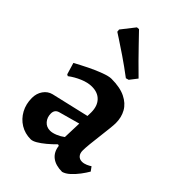

<svg xmlns="http://www.w3.org/2000/svg" viewBox="-223 -824 924 924"><g transform="rotate(45 239.5 -362.0)"><path d="M381.9 12Q337.9 12 312.2 -7.8Q286.5 -27.6 282.1 -65.4L274.5 -68.2Q254.5 -47.8 233.7 -30.5Q212.9 -13.3 194.8 -2.6Q176.7 8 164 8Q125.2 8 94.2 -10.9Q63.2 -29.9 45.3 -62.8Q27.5 -95.8 27.5 -136.7Q27.5 -167.6 43.5 -190.5Q59.6 -213.4 85.4 -219.9L278.1 -264.7L278.7 -289.3Q278.7 -332.1 256.1 -356Q233.6 -380 193.4 -380Q165.4 -380 133.3 -366.3Q101.1 -352.6 75.6 -333.1L67.5 -337.5L49.6 -397.2Q79.2 -413.5 115.3 -431.4Q151.4 -449.2 183.7 -461.1Q216.1 -473 232.9 -473Q291.4 -473 328 -455Q364.6 -437.1 381.8 -406.5Q399 -376 399 -336.8Q399 -324.3 396 -297.1Q393.1 -269.9 389.1 -237.7Q385.1 -205.6 382.1 -176.7Q379.2 -147.7 379.2 -130.7Q379.2 -111.9 388.8 -101Q398.5 -90.1 414.8 -90.1Q428.2 -90.1 441.8 -96.1Q455.4 -102.2 463 -107.5L478.4 -86.5Q468.1 -68.5 452.2 -47.3Q436.2 -26.1 418.1 -9.6Q400 6.9 381.9 12ZM200.9 -87.1Q216.3 -87.1 236.6 -95.4Q256.9 -103.7 272.9 -116.1L276.1 -210.9L169 -181.2Q145 -174.4 145 -148.2Q145 -122.5 160.4 -104.8Q175.8 -87.1 200.9 -87.1ZM280.4 -523.7Q234.3 -558.5 191.3 -587.8Q148.3 -617 120.7 -634.9Q93 -652.8 93 -652.8L91.5 -666.5L144.9 -734.6L158 -735.6Q158 -735.6 172.4 -720.6Q186.7 -705.6 210.8 -680.7Q234.8 -655.9 264.5 -625.6Q294.1 -595.4 324.7 -565.9L295.3 -528Z"/></g></svg>

Font: Alegreya
Style: Regular
Weight: 400
Designer: Juan Pablo del Peral
Foundry: Huerta Tipografica
Version: Version 2.009